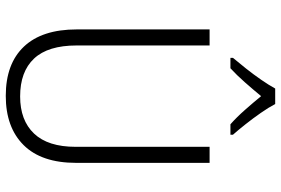

<svg xmlns="http://www.w3.org/2000/svg" viewBox="-178 -810 997 682"><g transform="rotate(90 321.0 -468.5)"><path d="M558 -240Q558 -117 495 -53.5Q432 10 320 10Q206 10 145 -54.5Q84 -119 84 -242V-714H141V-242Q141 -140 187.5 -90.5Q234 -41 322 -41Q407 -41 454 -90.5Q501 -140 501 -238V-714H558ZM349 -947Q361 -924 380.5 -896Q400 -868 421 -841.5Q442 -815 458 -797V-788H421Q396 -810 370 -839.5Q344 -869 321 -897Q298 -869 272 -839.5Q246 -810 222 -788H185V-797Q202 -817 223 -843.5Q244 -870 263 -897.5Q282 -925 294 -947Z"/></g></svg>

Font: Noto Sans Lao SemiCondensed Light
Style: Regular
Weight: 300
Width: 4
Designer: Monotype Design Team
Foundry: Monotype Imaging Inc.
Version: Version 2.003; ttfautohint (v1.8.4.7-5d5b)